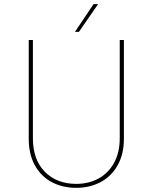

<svg xmlns="http://www.w3.org/2000/svg" viewBox="-20 -894 733 922"><path d="M346 -11Q406 -11 453.5 -37Q501 -63 528 -112.5Q555 -162 555 -230V-702H575V-228Q575 -154 545 -100.5Q515 -47 463 -19.5Q411 8 346 8Q280 8 228.5 -19.5Q177 -47 147.5 -100Q118 -153 118 -228V-702H138V-230Q138 -127 195.5 -69Q253 -11 346 -11ZM359 -741H340L429 -874H451Z"/></svg>

Font: Josefin Sans Thin
Style: Regular
Weight: 250
Designer: Santiago Orozco
Foundry: Typemade
Version: Version 2.000